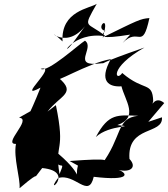

<svg xmlns="http://www.w3.org/2000/svg" viewBox="-20 -980 884 1010"><path d="M760 -339 844 -438C792 -482 774 -406 786 -448C782 -553 738 -497 623 -596C589 -546 549 -622 740 -730C479 -640 540 -648 514 -647C348 -625 482 -728 427 -766C401 -752 227 -593 194 -618C290 -641 57 -445 193 -519C131 -362 104 -330 149 -400L80 -361C152 -355 -9 -220 64 -223C50 -150 87 -44 83 10C227 -113 126 0 202 -96C384 -78 207 59 285 -43C374 -72 446 69 473 -50C672 -26 650 -70 604 -86C669 -71 701 -102 661 -144C648 -323 840 -269 832 -363ZM390 -109C368 -23 434 -56 259 -194C279 -45 333 -162 293 -64C265 -234 327 -172 274 -427L230 -393C297 -480 385 -489 288 -571C245 -527 445 -650 563 -669C497 -551 555 -521 619 -526C638 -450 712 -362 597 -322C708 -310 556 -327 484 -259C552 -387 600 -374 707 -371C588 -358 627 -263 511 -110C551 -138 572 -150 346 -133ZM363 -754C288 -658 357 -819 536 -789C437 -870 411 -823 489 -960C456 -936 299 -924 309 -762C201 -866 312 -699 427 -842ZM625 -754C710 -842 728 -708 766 -885C717 -881 706 -874 520 -783C566 -923 474 -828 534 -818C506 -788 503 -772 665 -798Z"/></svg>

Font: Asimov Silicon
Style: Regular
Weight: 400
Designer: Google
Version: Version 2.000980; 2014